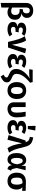

<svg xmlns="http://www.w3.org/2000/svg" viewBox="2320 -3189 1090 5770"><g transform="rotate(90 2865.0 -304.0)"><path d="M377 -405Q574 -385 574 -206Q574 -108 509.5 -46Q445 16 349 16Q272 16 206 -30V201L68 220V-545Q68 -644 130.5 -700.5Q193 -757 296 -757Q397 -757 457.5 -705Q518 -653 518 -569Q518 -503 481 -461Q444 -419 377 -405ZM316 -94Q367 -94 398.5 -125Q430 -156 430 -216Q430 -349 292 -349H249L259 -447H289Q331 -447 356 -475Q381 -503 381 -557Q381 -655 295 -655Q206 -655 206 -546V-123Q250 -94 316 -94Z M864 -546Q976 -546 1056 -489L997 -413Q939 -446 882 -446Q845 -446 824.5 -430Q804 -414 804 -384Q804 -355 825.5 -338Q847 -321 885 -321H951L936 -226H878Q830 -226 808.5 -209.5Q787 -193 787 -158Q787 -125 811 -106Q835 -87 881 -87Q945 -87 1012 -129L1073 -48Q988 16 863 16Q763 16 701 -27Q639 -70 639 -147Q639 -265 779 -282Q660 -306 660 -400Q660 -468 716 -507Q772 -546 864 -546Z M1194 -546Q1275 -445 1326 -115L1443 -545L1581 -515L1407 0H1240Q1194 -207 1153.5 -327Q1113 -447 1064 -500Z M1828 -546Q1940 -546 2020 -489L1961 -413Q1903 -446 1846 -446Q1809 -446 1788.5 -430Q1768 -414 1768 -384Q1768 -355 1789.5 -338Q1811 -321 1849 -321H1915L1900 -226H1842Q1794 -226 1772.5 -209.5Q1751 -193 1751 -158Q1751 -125 1775 -106Q1799 -87 1845 -87Q1909 -87 1976 -129L2037 -48Q1952 16 1827 16Q1727 16 1665 -27Q1603 -70 1603 -147Q1603 -265 1743 -282Q1624 -306 1624 -400Q1624 -468 1680 -507Q1736 -546 1828 -546Z M2447 -741 2466 -663Q2319 -540 2259.5 -443.5Q2200 -347 2200 -259Q2200 -201 2226 -171Q2252 -141 2320 -114Q2389 -86 2422 -54.5Q2455 -23 2455 34Q2455 94 2412.5 138Q2370 182 2279 221L2225 134Q2267 112 2287.5 93.5Q2308 75 2308 48Q2308 24 2291 9.5Q2274 -5 2221 -27Q2130 -66 2091.5 -114.5Q2053 -163 2053 -254Q2053 -353 2129 -461.5Q2205 -570 2340 -654Q2281 -637 2201 -637H2060L2076 -741Z M2955 -265Q2955 -138 2887 -61Q2819 16 2701 16Q2582 16 2514.5 -58.5Q2447 -133 2447 -265Q2447 -393 2515 -469.5Q2583 -546 2702 -546Q2821 -546 2888 -471.5Q2955 -397 2955 -265ZM2702 -440Q2595 -440 2595 -265Q2595 -90 2701 -90Q2807 -90 2807 -265Q2807 -440 2702 -440Z M3479 -530Q3507 -386 3507 -250Q3507 -182 3485 -129Q3463 -76 3426.5 -45.5Q3390 -15 3346.5 0.5Q3303 16 3255 16Q3168 16 3111.5 -33Q3055 -82 3055 -176V-530H3197V-180Q3197 -90 3264 -90Q3306 -90 3335.5 -130.5Q3365 -171 3365 -261Q3365 -389 3338 -530Z M3762 -829 3902 -818 3859 -596H3766ZM3815 -546Q3927 -546 4007 -489L3948 -413Q3890 -446 3833 -446Q3796 -446 3775.5 -430Q3755 -414 3755 -384Q3755 -355 3776.5 -338Q3798 -321 3836 -321H3902L3887 -226H3829Q3781 -226 3759.5 -209.5Q3738 -193 3738 -158Q3738 -125 3762 -106Q3786 -87 3832 -87Q3896 -87 3963 -129L4024 -48Q3939 16 3814 16Q3714 16 3652 -27Q3590 -70 3590 -147Q3590 -265 3730 -282Q3611 -306 3611 -400Q3611 -468 3667 -507Q3723 -546 3815 -546Z M4110 -757Q4239 -737 4301.5 -682.5Q4364 -628 4395 -497Q4444 -289 4478.5 -195Q4513 -101 4566 -30L4430 16Q4378 -64 4347.5 -154.5Q4317 -245 4287 -421L4180 16L4040 -17L4203 -530H4255Q4234 -592 4201 -618.5Q4168 -645 4092 -657Z M4795 -546Q4924 -546 4954 -401L4972 -530H5095L5029 -258L5056 -145Q5067 -102 5109 -92L5063 16Q4969 3 4952 -78L4945 -119Q4893 16 4780 16Q4687 16 4633.5 -55Q4580 -126 4580 -261Q4580 -389 4637 -467.5Q4694 -546 4795 -546ZM4812 -441Q4771 -441 4748 -395.5Q4725 -350 4725 -261Q4725 -89 4808 -89Q4845 -89 4872.5 -128.5Q4900 -168 4918 -271Q4900 -367 4876 -404Q4852 -441 4812 -441Z M5716 -530V-425L5606 -432Q5677 -376 5677 -260Q5677 -136 5609 -60Q5541 16 5423 16Q5304 16 5236.5 -58.5Q5169 -133 5169 -265Q5169 -392 5238.5 -465Q5308 -538 5446 -538Q5552 -538 5716 -530ZM5529 -260Q5529 -385 5482 -436H5479Q5386 -436 5351.5 -400.5Q5317 -365 5317 -265Q5317 -90 5423 -90Q5529 -90 5529 -260Z"/></g></svg>

Font: FiraGO SemiBold
Style: Regular
Weight: 600
Designer: bBox Type
Foundry: bBox Type GmbH
Version: Version 1.001;PS 001.001;hotconv 1.0.88;makeotf.lib2.5.64775